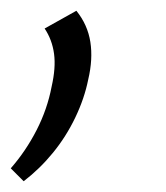

<svg xmlns="http://www.w3.org/2000/svg" viewBox="-20 -142 308 357"><path d="M24 195 0 171Q28 139 48 100Q68 61 76 19Q84 -16 80.5 -42Q77 -68 63 -89L122 -122Q143 -96 148 -64Q153 -32 144 6Q137 41 120 76.5Q103 112 78.5 142Q54 172 24 195Z"/></svg>

Font: Ysabeau
Style: Italic
Weight: 400
Italic angle: -12°
Designer: Christian Thalmann (Catharsis Fonts)
Version: Version 2.000;gftools[0.9.27.dev2+g8671c4b]